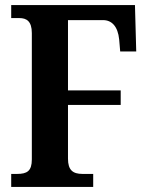

<svg xmlns="http://www.w3.org/2000/svg" viewBox="-20 -734 584 754"><path d="M24 0H346V-51H304C266 -51 247 -66 247 -111V-322H454V-379H247V-655H385C419 -655 443 -630 448 -579L452 -532H515L510 -714H24V-663H56C84 -663 105 -651 105 -604V-108C105 -62 86 -51 47 -51H24Z"/></svg>

Font: Noto Serif Ethiopic Condensed
Style: Bold
Weight: 700
Width: 3
Designer: Monotype Design Team
Foundry: Monotype Imaging Inc.
Version: Version 2.102